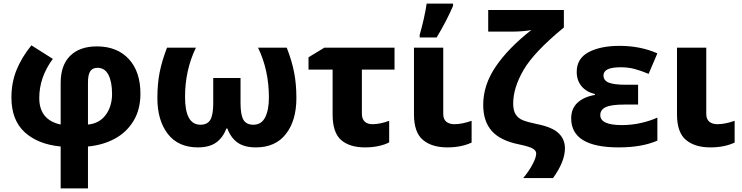

<svg xmlns="http://www.w3.org/2000/svg" viewBox="-20 -816 4158 1076"><path d="M276 -486Q200 -383 200 -267Q200 -144 320 -118V-351Q320 -451 373.5 -503.5Q427 -556 523 -556Q636 -556 701.5 -485.5Q767 -415 767 -291Q767 -202 728 -138Q689 -74 623 -38.5Q557 -3 473 5V240H320V5Q193 -7 118.5 -75Q44 -143 44 -270Q44 -353 72.5 -423.5Q101 -494 156 -562ZM473 -354V-118Q537 -124 572.5 -172Q608 -220 608 -290Q608 -356 588 -396Q568 -436 526 -436Q499 -436 486 -417Q473 -398 473 -354Z M1641 -266Q1641 -141 1582.5 -65.5Q1524 10 1414 10Q1350 10 1312 -16.5Q1274 -43 1254 -96H1249Q1229 -44 1191 -17Q1153 10 1089 10Q979 10 920.5 -65.5Q862 -141 862 -266Q862 -345 874.5 -409.5Q887 -474 916 -549H1078Q1017 -423 1017 -273Q1017 -117 1103 -117Q1143 -117 1159 -145Q1175 -173 1175 -238V-379H1328V-238Q1328 -173 1344 -145Q1360 -117 1400 -117Q1445 -117 1466 -158.5Q1487 -200 1487 -270Q1487 -423 1426 -549H1587Q1616 -474 1628.5 -409.5Q1641 -345 1641 -266Z M2191 -426H2008V-179Q2008 -150 2023.5 -135Q2039 -120 2067 -120Q2110 -120 2161 -139V-18Q2136 -5 2101 2.5Q2066 10 2026 10Q1939 10 1891.5 -31.5Q1844 -73 1844 -175V-426H1709V-495L1798 -549H2191Z M2464 -178Q2464 -148 2481 -134Q2498 -120 2527 -120Q2569 -120 2623 -139V-17Q2565 10 2487 10Q2400 10 2350 -32Q2300 -74 2300 -175V-549H2464ZM2332 -621Q2343 -658 2354.5 -708.5Q2366 -759 2371 -796H2519V-783Q2482 -697 2427 -606H2332Z M3079 182H2912Q2944 144 2964.5 105Q2985 66 2985 44Q2985 28 2965.5 16.5Q2946 5 2888 -7Q2784 -28 2736 -82Q2688 -136 2688 -229Q2688 -340 2758.5 -443.5Q2829 -547 2958 -648Q2942 -644 2911.5 -641.5Q2881 -639 2859 -639H2716V-760H3140V-662Q2973 -525 2914.5 -424.5Q2856 -324 2856 -236Q2856 -196 2870.5 -174Q2885 -152 2912 -141.5Q2939 -131 2992 -120Q3076 -103 3111 -69Q3146 -35 3146 15Q3146 90 3079 182Z M3556 -230H3478Q3405 -230 3374.5 -215.5Q3344 -201 3344 -171Q3344 -115 3465 -115Q3521 -115 3573 -127Q3625 -139 3664 -157V-28Q3578 10 3447 10Q3181 10 3181 -153Q3181 -207 3216 -240Q3251 -273 3314 -284V-289Q3265 -301 3238.5 -333.5Q3212 -366 3212 -413Q3212 -488 3278.5 -523.5Q3345 -559 3452 -559Q3569 -559 3664 -517L3615 -402Q3572 -420 3536.5 -429.5Q3501 -439 3458 -439Q3409 -439 3385.5 -427.5Q3362 -416 3362 -393Q3362 -365 3391.5 -353Q3421 -341 3487 -341H3556Z M3938 -178Q3938 -148 3955 -134Q3972 -120 4001 -120Q4043 -120 4097 -139V-17Q4039 10 3961 10Q3874 10 3824 -32Q3774 -74 3774 -175V-549H3938Z"/></svg>

Font: Noto Sans UI ExtraBold
Style: Regular
Weight: 800
Designer: Monotype Design Team
Foundry: Monotype Imaging Inc.
Version: Version 1.001